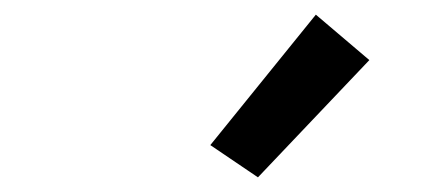

<svg xmlns="http://www.w3.org/2000/svg" viewBox="-20 -817 600 262"><path d="M332 -575 267 -619 411 -797 484 -735Z"/></svg>

Font: Ubuntu Sans Mono Medium
Style: Italic
Weight: 500
Italic angle: -13.5°
Monospace: yes
Designer: Dalton Maag Ltd
Foundry: Dalton Maag Ltd
Version: Version 1.006